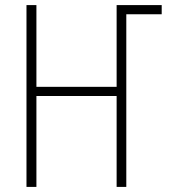

<svg xmlns="http://www.w3.org/2000/svg" viewBox="-20 -734 662 754"><path d="M84 0H123V-357H438V0H476V-678H615V-714H438V-393H123V-714H84Z"/></svg>

Font: Noto Sans Condensed ExtraLight
Style: Regular
Weight: 200
Width: 3
Designer: Monotype Design Team
Foundry: Monotype Imaging Inc.
Version: Version 2.013